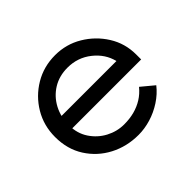

<svg xmlns="http://www.w3.org/2000/svg" viewBox="-111 -604 763 763"><g transform="rotate(-45 270.0 -222.5)"><path d="M281 7Q215 7 160.5 -21.5Q106 -50 73 -101.5Q40 -153 40 -222Q40 -286 71 -338Q102 -390 154 -421Q206 -452 270 -452Q332 -452 384 -421Q436 -390 468 -339Q500 -288 500 -226V-198H84V-263H426Q414 -313 370.5 -347.5Q327 -382 270 -382Q223 -382 187.5 -360Q152 -338 132 -300.5Q112 -263 112 -216Q112 -170 135 -135.5Q158 -101 194 -82Q230 -63 270 -63Q301 -63 327.5 -70Q354 -77 376.5 -91Q399 -105 417 -127L470 -83Q448 -55 416.5 -34.5Q385 -14 350 -3.5Q315 7 281 7Z"/></g></svg>

Font: Teachers
Style: Regular
Weight: 400
Designer: Alfredo Marco Pradil, Chank Diesel
Version: Version 1.001